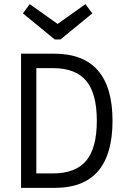

<svg xmlns="http://www.w3.org/2000/svg" viewBox="-20 -910 620 930"><path d="M82 0V-650H242Q525 -650 525 -325Q525 0 246 0ZM156 -70H236Q346 -70 397.5 -131.5Q449 -193 449 -325Q449 -457 397.5 -518.5Q346 -580 236 -580H156ZM245 -719 91 -845 124 -890 259 -794 394 -890 427 -845 273 -719Z"/></svg>

Font: Sometype Mono
Style: Regular
Weight: 400
Monospace: yes
Designer: Ryoichi Tsunekawa
Foundry: Dharma Type
Version: Version 1.000; ttfautohint (v1.8.3)